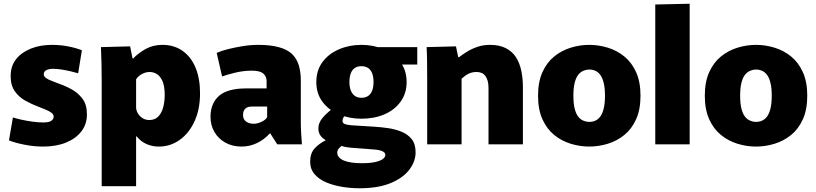

<svg xmlns="http://www.w3.org/2000/svg" viewBox="-20 -772 4366 1027"><path d="M210 12Q162 12 111 2Q60 -8 28 -21L49 -144Q66 -138 93.5 -132Q121 -126 152 -121.5Q183 -117 212 -117Q242 -117 254.5 -126Q267 -135 267 -148Q267 -160 255 -169Q243 -178 223.5 -186Q204 -194 181 -203Q149 -215 115.5 -233.5Q82 -252 59.5 -283.5Q37 -315 37 -365Q37 -419 66 -455.5Q95 -492 145 -512Q195 -532 258 -532Q304 -532 346.5 -523.5Q389 -515 418 -503L398 -380Q382 -385 358.5 -390.5Q335 -396 310 -400Q285 -404 264 -404Q243 -404 228.5 -397Q214 -390 214 -375Q214 -364 225 -355.5Q236 -347 255 -340Q274 -333 296 -324Q329 -313 363.5 -294Q398 -275 421.5 -243.5Q445 -212 445 -160Q445 -108 415.5 -69.5Q386 -31 333.5 -9.5Q281 12 210 12Z M524 -331Q524 -378 523 -428.5Q522 -479 520 -520L676 -524L689 -459H692Q721 -489 760 -510.5Q799 -532 849 -532Q911 -532 956.5 -500Q1002 -468 1026 -410Q1050 -352 1050 -273Q1050 -187 1020.5 -123Q991 -59 941 -23.5Q891 12 830 12Q805 12 783 5.5Q761 -1 743 -13Q725 -25 710 -43H708V224H524ZM778 -130Q809 -130 827 -149Q845 -168 853 -198.5Q861 -229 861 -264Q861 -313 848.5 -339.5Q836 -366 818 -376.5Q800 -387 780 -387Q765 -387 751 -381.5Q737 -376 726 -367.5Q715 -359 708 -348V-196Q709 -179 718.5 -164Q728 -149 743.5 -139.5Q759 -130 778 -130Z M1272 12Q1223 12 1185.5 -9Q1148 -30 1127 -66Q1106 -102 1106 -147Q1106 -184 1118 -212.5Q1130 -241 1153 -260.5Q1176 -280 1212 -289.5Q1248 -299 1294 -299H1406V-337Q1406 -350 1402 -360Q1398 -370 1389 -378Q1380 -386 1365 -390Q1350 -394 1328 -394Q1284 -394 1241 -384Q1198 -374 1168 -363L1139 -489Q1163 -500 1199 -509Q1235 -518 1277 -525Q1319 -532 1361 -532Q1426 -532 1470.5 -520Q1515 -508 1540.5 -484.5Q1566 -461 1577.5 -425Q1589 -389 1589 -342V-120Q1589 -89 1591 -56Q1593 -23 1595 0H1463L1426 -58H1423Q1392 -24 1353 -6Q1314 12 1272 12ZM1338 -110Q1356 -110 1378 -120Q1400 -130 1409 -145V-202H1326Q1317 -202 1309 -200Q1301 -198 1294.5 -193Q1288 -188 1284 -179Q1280 -170 1280 -157Q1280 -134 1296 -122Q1312 -110 1338 -110Z M1913 -137Q1848 -137 1792.5 -160.5Q1737 -184 1704.5 -228Q1672 -272 1672 -333Q1672 -395 1704.5 -439.5Q1737 -484 1792.5 -508Q1848 -532 1913 -532Q1979 -532 2034 -508Q2089 -484 2122 -439.5Q2155 -395 2155 -333Q2155 -273 2123 -228.5Q2091 -184 2036.5 -160.5Q1982 -137 1913 -137ZM1913 -249Q1935 -249 1949.5 -259Q1964 -269 1971 -288Q1978 -307 1978 -333Q1978 -360 1971 -379Q1964 -398 1949.5 -408Q1935 -418 1913 -418Q1892 -418 1877.5 -408Q1863 -398 1856 -379Q1849 -360 1849 -333Q1849 -307 1856.5 -288Q1864 -269 1878 -259Q1892 -249 1913 -249ZM1902 235Q1857 235 1810.5 227.5Q1764 220 1725 203.5Q1686 187 1662.5 159.5Q1639 132 1639 93Q1639 49 1662 23Q1685 -3 1721 -21V-23Q1700 -36 1691.5 -51Q1683 -66 1683 -85Q1683 -116 1707 -143.5Q1731 -171 1762 -193L1830 -161Q1822 -152 1817 -143.5Q1812 -135 1812 -125Q1812 -114 1823.5 -109Q1835 -104 1858 -102L1986 -94Q2019 -92 2056.5 -86.5Q2094 -81 2127.5 -67.5Q2161 -54 2182 -28Q2203 -2 2203 43Q2203 91 2170 135Q2137 179 2070.5 207Q2004 235 1902 235ZM1915 101Q1960 101 1988 94.5Q2016 88 2028.5 78Q2041 68 2041 57Q2041 48 2034.5 42.5Q2028 37 2016.5 33.5Q2005 30 1991 28.5Q1977 27 1961 26L1856 18Q1837 16 1822.5 13Q1808 10 1799 4L1811 6Q1802 11 1793 21.5Q1784 32 1784 44Q1784 59 1793.5 69.5Q1803 80 1820 87Q1837 94 1861 97.5Q1885 101 1915 101ZM1970 -520H2212V-427H2103Z M2265 -342Q2265 -393 2264.5 -437.5Q2264 -482 2262 -520L2419 -524L2431 -466H2435Q2452 -479 2476.5 -494.5Q2501 -510 2532.5 -521Q2564 -532 2601 -532Q2652 -532 2686.5 -514Q2721 -496 2740.5 -465Q2760 -434 2768.5 -393Q2777 -352 2777 -306V0H2593V-302Q2593 -324 2588.5 -339.5Q2584 -355 2576 -366Q2568 -377 2556 -382Q2544 -387 2528 -387Q2511 -387 2496.5 -382Q2482 -377 2470.5 -368.5Q2459 -360 2449 -351V0H2265Z M3132 12Q3082 12 3033 -3Q2984 -18 2944.5 -50Q2905 -82 2881.5 -134Q2858 -186 2858 -260Q2858 -334 2881.5 -386Q2905 -438 2944.5 -470Q2984 -502 3033 -517Q3082 -532 3132 -532Q3182 -532 3231 -517Q3280 -502 3319.5 -470Q3359 -438 3382.5 -386Q3406 -334 3406 -260Q3406 -186 3382.5 -134Q3359 -82 3319.5 -50Q3280 -18 3231 -3Q3182 12 3132 12ZM3132 -120Q3149 -120 3164 -126.5Q3179 -133 3190.5 -148Q3202 -163 3209 -190.5Q3216 -218 3216 -260Q3216 -302 3209 -329.5Q3202 -357 3190.5 -372Q3179 -387 3164 -393.5Q3149 -400 3132 -400Q3116 -400 3100.5 -393.5Q3085 -387 3073 -372Q3061 -357 3054 -329.5Q3047 -302 3047 -260Q3047 -218 3054 -190.5Q3061 -163 3073 -148Q3085 -133 3100.5 -126.5Q3116 -120 3132 -120Z M3485 -748 3669 -752V0H3485Z M4024 12Q3974 12 3925 -3Q3876 -18 3836.5 -50Q3797 -82 3773.5 -134Q3750 -186 3750 -260Q3750 -334 3773.5 -386Q3797 -438 3836.5 -470Q3876 -502 3925 -517Q3974 -532 4024 -532Q4074 -532 4123 -517Q4172 -502 4211.5 -470Q4251 -438 4274.5 -386Q4298 -334 4298 -260Q4298 -186 4274.5 -134Q4251 -82 4211.5 -50Q4172 -18 4123 -3Q4074 12 4024 12ZM4024 -120Q4041 -120 4056 -126.5Q4071 -133 4082.5 -148Q4094 -163 4101 -190.5Q4108 -218 4108 -260Q4108 -302 4101 -329.5Q4094 -357 4082.5 -372Q4071 -387 4056 -393.5Q4041 -400 4024 -400Q4008 -400 3992.5 -393.5Q3977 -387 3965 -372Q3953 -357 3946 -329.5Q3939 -302 3939 -260Q3939 -218 3946 -190.5Q3953 -163 3965 -148Q3977 -133 3992.5 -126.5Q4008 -120 4024 -120Z"/></svg>

Font: Murecho Thin ExtraBold
Style: Regular
Weight: 800
Version: Version 1.010